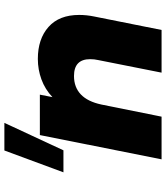

<svg xmlns="http://www.w3.org/2000/svg" viewBox="38 -778 740 855"><g transform="rotate(-90 407.5 -350.0)"><path d="M165.4 -700H288.4L166.1 -437H68.1ZM769 -367Q769 -334 762 -300L702 0H512L568 -282Q572 -299 572 -318Q572 -390 497 -390Q447 -390 415 -359.5Q383 -329 370 -268L316 0H126L234 -542H414L403 -486Q438 -519 482 -535Q526 -551 573 -551Q662 -551 715.5 -503.5Q769 -456 769 -367Z"/></g></svg>

Font: Idrija
Style: Italic
Weight: 800
Italic angle: -11.3°
Designer: Julieta Ulanovsky
Foundry: Julieta Ulanovsky
Version: Version 7.200